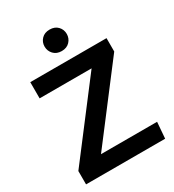

<svg xmlns="http://www.w3.org/2000/svg" viewBox="-218 -1050 1059 1171"><g transform="rotate(-30 311.5 -464.5)"><path d="M38 0V-94L421 -596H55V-710H592V-616L209 -114H604L595 0ZM317 -778Q281 -778 260 -800.5Q239 -823 239 -854Q239 -885 260 -907Q281 -929 317 -929Q353 -929 374 -907Q395 -885 395 -854Q395 -823 374 -800.5Q353 -778 317 -778Z"/></g></svg>

Font: Livvic SemiBold
Style: Regular
Weight: 600
Designer: Jacques Le Bailly, Baron von Fonthausen
Version: Version 1.001; ttfautohint (v1.8.2)